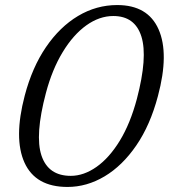

<svg xmlns="http://www.w3.org/2000/svg" viewBox="-20 -730 669 761"><path d="M444.5 -710Q566 -710 608.5 -613.8Q651 -517.5 606 -349.5Q575.5 -234 520.2 -153.5Q465 -73 394.5 -31Q324 11 247.5 11Q121 11 77.2 -85.2Q33.5 -181.5 78 -351Q107.5 -463 162.2 -543.2Q217 -623.5 289.5 -666.8Q362 -710 444.5 -710ZM522.5 -338Q566 -503.5 540.5 -585Q515 -666.5 429 -666.5Q374 -666.5 322.2 -629.5Q270.5 -592.5 228.8 -524Q187 -455.5 162 -361.5Q117.5 -193.5 144.5 -113.2Q171.5 -33 260.5 -33Q312 -33 362.5 -68.5Q413 -104 454.8 -172.2Q496.5 -240.5 522.5 -338Z"/></svg>

Font: Fraunces 9pt S100 Light
Style: Italic
Weight: 300
Italic angle: -16°
Version: Version 1.000; ttfautohint (v1.8.3)